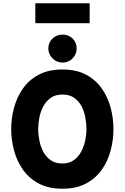

<svg xmlns="http://www.w3.org/2000/svg" viewBox="-20 -1134 757 1166"><path d="M359 12Q274.5 12 215 -19.8Q155.5 -51.5 118.8 -104.2Q82 -157 65 -221Q48 -285 48 -350Q48 -415 65 -479Q82 -543 118.8 -595.8Q155.5 -648.5 215 -680.2Q274.5 -712 359 -712Q444 -712 503 -680.2Q562 -648.5 598.8 -595.8Q635.5 -543 652.2 -479Q669 -415 669 -350Q669 -285 652.2 -221Q635.5 -157 598.8 -104.2Q562 -51.5 503 -19.8Q444 12 359 12ZM359 -141Q399 -141 427 -160.5Q455 -180 472.2 -211.5Q489.5 -243 497.2 -279.5Q505 -316 505 -350Q505 -386 497.8 -423Q490.5 -460 473.8 -491Q457 -522 428.8 -541Q400.5 -560 359 -560Q317 -560 288.8 -540.2Q260.5 -520.5 243.5 -489Q226.5 -457.5 219.2 -420.8Q212 -384 212 -350Q212 -315 219.5 -278.2Q227 -241.5 244.2 -210.2Q261.5 -179 289.8 -160Q318 -141 359 -141ZM359.5 -754Q324.5 -754 299 -779.5Q273.5 -805 273.5 -840Q273.5 -875.5 299 -899.8Q324.5 -924 359.5 -924Q396.5 -924 421 -899.8Q445.5 -875.5 445.5 -840Q445.5 -805 421 -779.5Q396.5 -754 359.5 -754ZM194.5 -993V-1114H524.5V-993Z"/></svg>

Font: Overpass Black
Style: Regular
Weight: 900
Designer: Delve Withrington, Dave Bailey, Thomas Jockin
Foundry: Delve Fonts LLC
Version: Version 4.000; ttfautohint (v1.8.3)